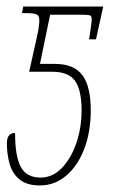

<svg xmlns="http://www.w3.org/2000/svg" viewBox="-20 -556 348 586"><path d="M102 10Q62 10 40 -8Q18 -26 9.5 -55.5Q1 -85 1 -119Q1 -150 26 -150Q26 -79 43.5 -46.5Q61 -14 104 -14Q140 -14 168 -42.5Q196 -71 212.5 -118Q229 -165 229 -220Q229 -280 209.5 -308.5Q190 -337 139 -337H69L90 -431Q96 -457 98 -470.5Q100 -484 100 -494Q100 -507 93 -511.5Q86 -516 53 -516H47L51 -536H295L273 -436H252Q254 -450 256.5 -466.5Q259 -483 260 -494Q260 -505 256.5 -508Q253 -511 230 -511H133L102 -361H147Q206 -361 231.5 -326.5Q257 -292 257 -220Q257 -152 236.5 -100Q216 -48 181 -19Q146 10 102 10Z"/></svg>

Font: Noto Serif ExtraCondensed Thin
Style: Italic
Weight: 100
Width: 2
Italic angle: -12°
Designer: Monotype Design Team
Foundry: Monotype Imaging Inc.
Version: Version 2.013